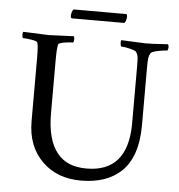

<svg xmlns="http://www.w3.org/2000/svg" viewBox="-55 -838 832 893"><g transform="rotate(5 361.5 -391.0)"><path d="M247.1 -744.1Q240.2 -747.6 243.2 -764.4Q246.1 -781.2 252.9 -786.1H499Q504.4 -782.7 502.4 -767.6Q500.5 -752.4 493.2 -744.1ZM28.8 -632.8Q25.9 -636.7 25.6 -647.5Q25.4 -658.2 28.8 -662.1Q131.3 -657.2 147 -657.2Q161.6 -657.2 264.2 -662.1Q267.6 -658.2 267.3 -647.5Q267.1 -636.7 264.2 -632.8Q248 -632.8 222.4 -628.7Q196.8 -624.5 194.8 -617.2Q189.9 -601.1 189.9 -543V-295.9Q189.9 -172.4 238.8 -111.8Q284.2 -54.2 376 -54.2Q565.9 -54.2 569.8 -273.9V-544.9Q569.8 -576.2 568.4 -589.4Q566.9 -602.5 560.1 -613.8Q556.2 -620.6 529.1 -627.2Q502 -633.8 487.8 -633.8Q484.4 -638.7 484.1 -648.9Q483.9 -659.2 485.8 -663.1Q585.9 -658.2 597.2 -658.2Q617.7 -658.2 633.3 -658.9Q648.9 -659.7 668 -661.1Q687 -662.6 704.1 -663.1Q711.4 -650.9 704.1 -633.8Q689.9 -633.8 660.2 -627.7Q630.4 -621.6 626 -613.8Q619.6 -603 617.9 -589.6Q616.2 -576.2 616.2 -545.9V-275.9Q616.2 -202.1 597.4 -147.9Q578.6 -93.8 543.7 -60.8Q508.8 -27.8 461.7 -12Q414.6 3.9 355 3.9Q245.6 3.9 176.8 -62Q103 -132.8 103 -251V-543Q103 -601.1 98.1 -617.2Q96.2 -624.5 70.6 -628.7Q44.9 -632.8 28.8 -632.8Z"/></g></svg>

Font: Crimson
Style: Roman
Weight: 400
Version: Version 0.8